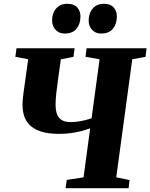

<svg xmlns="http://www.w3.org/2000/svg" viewBox="-20 -999 798 1019"><path d="M328 0 334.5 -44 423.5 -58 458.5 -318Q435 -309 408.2 -302.5Q381.5 -296 353.2 -292.2Q325 -288.5 294 -288.5Q233.5 -288.5 195.2 -301.8Q157 -315 136.2 -336.8Q115.5 -358.5 107.5 -385.8Q99.5 -413 99.5 -440.5Q99.5 -458 101.2 -475.8Q103 -493.5 105 -507.5L129.5 -684.5L61.5 -697.5L67.5 -743H376L370 -697.5L303 -684L288 -577.5Q283 -541 279 -506Q275 -471 275 -445Q275 -411.5 283.5 -391Q292 -370.5 309.5 -360.8Q327 -351 354.5 -351Q372 -351 392.2 -353.8Q412.5 -356.5 432 -361.2Q451.5 -366 466 -371L508.5 -684.5L434 -697.5L439.5 -743H758L752.5 -697.5L682 -684.5L597 -58L667.5 -43.5L662.5 0ZM323 -821Q293 -821 274.5 -841.2Q256 -861.5 256.5 -892Q257 -931 279 -955Q301 -979 337.5 -979Q373 -979 390.2 -959.2Q407.5 -939.5 407 -910.5Q406.5 -871.5 385.8 -846.2Q365 -821 323 -821ZM516.5 -821Q486.5 -821 468.2 -841.2Q450 -861.5 450.5 -892Q451.5 -931 473.2 -955Q495 -979 531.5 -979Q566 -979 583.5 -959.2Q601 -939.5 600 -910.5Q600 -871.5 579.2 -846.2Q558.5 -821 516.5 -821Z"/></svg>

Font: Merriweather 48pt Black
Style: Italic
Weight: 900
Italic angle: -7.8°
Version: Version 2.101